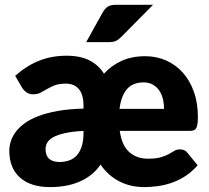

<svg xmlns="http://www.w3.org/2000/svg" viewBox="-20 -756 854 784"><path d="M18 0ZM573 -526.5Q619 -526.5 658.5 -509Q698 -491.5 726.8 -459.2Q755.5 -427 771.8 -381.2Q788 -335.5 788 -279Q788 -261.5 786.5 -250.5Q785 -239.5 781.2 -233Q777.5 -226.5 771 -224Q764.5 -221.5 754 -221.5H469Q477.5 -162 507.8 -135Q538 -108 584 -108Q617.5 -108 637.2 -114Q657 -120 669.8 -127Q682.5 -134 691.8 -140Q701 -146 714 -146Q735.5 -146 745 -132.5L787 -81Q763 -53.5 735.8 -36.2Q708.5 -19 680 -9.2Q651.5 0.5 623.2 4.2Q595 8 569 8Q543.5 8 518.5 2.8Q493.5 -2.5 470.5 -13.8Q447.5 -25 427.2 -42.5Q407 -60 390.5 -84Q374.5 -60 352.2 -42.5Q330 -25 303.5 -13.8Q277 -2.5 247 2.8Q217 8 185 8Q105 8 61.5 -31Q18 -70 18 -140.5Q18 -159 24 -178.5Q30 -198 43.8 -216.8Q57.5 -235.5 80.2 -252.2Q103 -269 136.8 -282Q170.5 -295 216 -303Q261.5 -311 321 -312.5V-324Q321 -369.5 302.2 -392Q283.5 -414.5 249 -414.5Q221.5 -414.5 204 -407.8Q186.5 -401 172.8 -392.8Q159 -384.5 146 -377.8Q133 -371 115 -371Q99 -371 88 -379Q77 -387 70 -398L42 -446.5Q89 -488 140 -508.2Q191 -528.5 252 -528.5Q308.5 -528.5 346 -509Q383.5 -489.5 404.5 -455Q434 -488 476 -507.2Q518 -526.5 573 -526.5ZM566 -419.5Q522 -419.5 498.2 -391.8Q474.5 -364 468 -311.5H650Q650 -330 645.8 -349.2Q641.5 -368.5 631.8 -384Q622 -399.5 605.8 -409.5Q589.5 -419.5 566 -419.5ZM321 -221.5Q274.5 -219 244.5 -212.2Q214.5 -205.5 197 -195.5Q179.5 -185.5 172.8 -173.2Q166 -161 166 -148Q166 -121 180.5 -107.8Q195 -94.5 223 -94.5Q244 -94.5 262 -100.8Q280 -107 293 -121Q306 -135 313.5 -157.8Q321 -180.5 321 -213.5ZM605 -736.5 475 -605Q463.5 -593.5 453 -588.8Q442.5 -584 425 -584H332L400 -706.5Q408.5 -721 420 -728.8Q431.5 -736.5 455 -736.5Z"/></svg>

Font: Lato Black
Style: Regular
Weight: 900
Designer: Lukasz Dziedzic
Foundry: tyPoland Lukasz Dziedzic
Version: Version 2.007; 2014-02-27